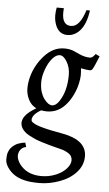

<svg xmlns="http://www.w3.org/2000/svg" viewBox="-92 -642 538 944"><g transform="rotate(5 177.5 -170.5)"><path d="M148.9 -533Q145 -548.1 145 -565.3Q145 -582.5 148.9 -604H184.1Q183.1 -589.1 183.1 -581.1Q183.1 -520 226.6 -520Q270 -520 295.9 -604H313Q313 -603.8 312.7 -602.1Q303.7 -538.1 276.5 -506.1Q249.3 -474.1 211.9 -474.1Q164.1 -474.1 148.9 -533ZM116.9 -94Q74 -69.3 74 -43.9Q74 -35.9 80.8 -31.4Q87.6 -26.9 92.7 -24Q97.7 -21.2 106.2 -18.3Q114.7 -15.4 121.7 -13.1Q128.7 -10.7 139.9 -8.1Q151.1 -5.4 158.9 -3.5Q166.7 -1.7 179.7 1Q201.2 5.4 231 10.7Q351.1 32.5 351.1 113Q351.1 156.7 320.1 191.4Q289.1 226.1 238.2 244.5Q187.3 262.9 139.9 262.9Q92.5 262.9 64.5 255.7Q36.4 248.5 18.7 237.3Q1 226.1 -11.2 211.4Q-33 185.3 -33 162Q-33 138.7 -28.2 125.2Q-23.4 111.8 -15.9 103.3Q-8.3 94.7 0.9 88.4Q10 82 19 78.9Q39.8 71.8 53 71L59.1 92Q36.6 95.7 25.9 117.7Q22 126 22 138.7Q22 151.4 30.4 167.4Q38.8 183.3 54.2 197Q88.6 228 146 228Q182.1 228 215 214.8Q247.8 201.7 267.5 180.2Q287.1 158.7 287.1 137.7Q287.1 116.7 269.4 105Q251.7 93.3 232.8 88.5Q213.9 83.7 197.5 79.5Q181.2 75.2 169.2 71.9Q157.2 68.6 135.6 61.9Q114 55.2 101.3 49.8Q88.6 44.4 72.4 35.9Q56.2 27.3 47.4 19Q25.9 -1.2 25.9 -23.9Q25.9 -57.9 73.2 -89.8Q79.8 -94.2 92 -102.1Q67.1 -113.5 53.6 -140.1Q40 -166.7 40 -195.4Q40 -224.1 48 -253.7Q55.9 -283.2 71 -310.3Q86.2 -337.4 106 -359.1Q149.4 -407 204.1 -407Q232.2 -407 251.3 -398.4Q270.5 -389.9 281.2 -385Q308.1 -373 333 -373Q343.5 -373 353 -385L360.1 -393.1L379.9 -383.1Q375.2 -372.1 365.1 -347.8Q355 -323.5 350.2 -317.3Q345.5 -311 337.4 -311Q325.2 -311 293.9 -316.9Q295.9 -298.8 295.9 -282.5Q295.9 -266.1 290 -240Q284.2 -213.9 271.7 -187.4Q259.3 -160.9 241.9 -139.6Q202.6 -91.1 145 -91.1Q131.8 -91.1 116.9 -94ZM127.9 -150.9Q148.9 -123 167.6 -123Q186.3 -123 202.6 -147.5Q237.1 -199 237.1 -279.1Q237.1 -315.7 220.2 -343.9Q203.4 -372.1 184.9 -372.1Q166.5 -372.1 147.9 -350.5Q129.4 -328.9 117.2 -294.9Q105 -261 105 -232.9Q105 -204.8 111.6 -184.3Q118.2 -163.8 127.9 -150.9Z"/></g></svg>

Font: Linden Hill
Style: Italic
Weight: 400
Italic angle: -5.60001°
Version: Version 1.201